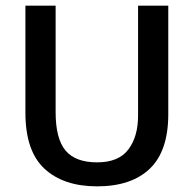

<svg xmlns="http://www.w3.org/2000/svg" viewBox="-20 -650 687 680"><path d="M70 -630H177V-253Q177 -159 212 -117Q247 -75 324 -75Q400 -75 434.5 -120.5Q469 -166 469 -241V-630H576V-246Q576 -115 510.5 -52.5Q445 10 324 10Q205 10 137.5 -52.5Q70 -115 70 -251Z"/></svg>

Font: Mukta Malar Medium
Style: Regular
Weight: 500
Designer: Aadarsh Rajan, Girish Dalvi, Yashodeep Gholap
Foundry: Ek Type
Version: Version 2.538;PS 1.000;hotconv 16.6.51;makeotf.lib2.5.65220;